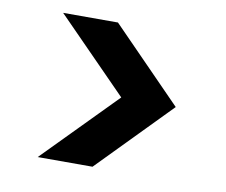

<svg xmlns="http://www.w3.org/2000/svg" viewBox="-58 -566 695 590"><g transform="rotate(10 289.5 -271.0)"><path d="M94 -46 315 -271 94 -496H265L485 -271L265 -46Z"/></g></svg>

Font: DM Sans 24pt
Style: Bold
Weight: 700
Designer: Colophon Foundry, Jonny Pinhorn
Foundry: Colophon Foundry
Version: Version 4.004;gftools[0.9.30]